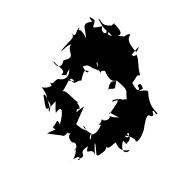

<svg xmlns="http://www.w3.org/2000/svg" viewBox="-191 -981 1293 1293"><g transform="rotate(-45 455.5 -334.0)"><path d="M305 -349C265 -343 312 -375 312 -352C341 -357 324 -412 340 -385C330 -453 344 -522 312 -514C391 -528 431 -566 423 -506C373 -579 377 -540 411 -537C407 -471 437 -508 459 -477C534 -528 531 -503 538 -484C498 -491 556 -545 525 -570C471 -553 492 -560 514 -548C587 -512 550 -530 590 -443C616 -461 585 -462 640 -517C563 -465 569 -537 572 -481C674 -507 587 -476 589 -420C608 -449 623 -380 623 -426C612 -392 582 -331 628 -311C568 -277 594 -268 546 -312C520 -285 570 -333 598 -328C624 -315 631 -297 629 -307C635 -195 630 -227 593 -180C571 -156 604 -170 565 -189C572 -193 515 -249 506 -230C556 -205 556 -207 437 -184C444 -206 441 -181 464 -122C443 -144 433 -154 425 -174C414 -149 359 -180 376 -199C329 -161 300 -212 343 -174C256 -137 247 -188 250 -172C179 -116 259 -215 259 -158C225 -264 276 -275 245 -216C222 -269 228 -281 234 -238L227 -294L350 -342ZM131 -349C133 -312 137 -354 132 -353C95 -290 102 -296 154 -294C123 -289 187 -262 209 -263C184 -272 121 -306 121 -224C135 -229 144 -179 90 -176C143 -205 67 -129 26 -143C127 -137 63 -89 68 -120C146 -80 83 -157 178 -133C106 -96 203 -115 169 -59C212 -103 234 -130 223 -107C181 -48 141 -40 238 -32C198 -45 249 -9 274 -62C245 -28 274 -22 323 -21C347 -30 280 34 358 82C347 95 281 61 372 7C368 41 393 61 364 30C382 45 434 39 420 -5C459 -17 405 49 402 -9C425 6 445 70 428 69C437 98 529 56 540 41C591 6 617 -8 622 24C649 53 658 -34 652 11C673 1 641 52 667 40C661 -52 721 -98 721 -102C737 -112 708 -138 678 -156C730 -137 701 -165 713 -142C745 -206 699 -176 702 -188C709 -163 660 -125 692 -228C694 -207 702 -242 652 -230C710 -208 755 -256 763 -221C809 -297 820 -284 846 -337C802 -351 845 -337 807 -377C817 -350 789 -364 768 -364C830 -355 853 -366 853 -363C918 -371 889 -359 856 -351C861 -432 876 -457 911 -463C914 -481 869 -483 878 -481C852 -502 846 -526 835 -534C866 -488 891 -517 886 -601C900 -571 880 -604 867 -594C807 -649 847 -662 835 -693C801 -581 825 -618 818 -544C784 -595 842 -566 815 -595C810 -572 767 -604 818 -637C730 -691 792 -673 810 -704C803 -771 792 -724 792 -705C730 -758 729 -706 683 -656C724 -772 647 -707 705 -740C672 -747 633 -696 640 -753C635 -705 598 -728 504 -715C516 -705 552 -718 586 -698C544 -701 536 -627 547 -685C529 -597 468 -670 470 -658C395 -612 412 -711 419 -700C414 -646 440 -594 389 -600C445 -553 372 -574 458 -590C391 -522 352 -604 360 -592C342 -614 300 -582 303 -621C302 -601 312 -651 281 -565C347 -609 277 -571 240 -634C222 -533 211 -591 200 -513C161 -471 135 -477 185 -507C225 -574 221 -592 210 -589C149 -504 130 -494 239 -502C183 -452 178 -433 184 -445C247 -457 242 -424 148 -370C170 -428 134 -384 102 -393C99 -352 122 -367 44 -389L112 -300Z"/></g></svg>

Font: Hussar Lance
Style: Italic
Weight: 700
Foundry: Cannot Into Space Fonts, PlusOne Fonts
Version: Version 2.27